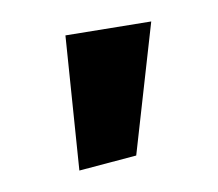

<svg xmlns="http://www.w3.org/2000/svg" viewBox="-20 -877 203 179"><path d="M41 -844 54 -718 107 -732 121 -857Z"/></svg>

Font: Corrode
Style: Regular
Weight: 400
Designer: Mew Too
Version: Version 0.532